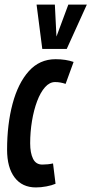

<svg xmlns="http://www.w3.org/2000/svg" viewBox="-20 -810 400 840"><path d="M137 10Q77 10 44 -33.5Q11 -77 11 -155Q11 -266 35 -356Q59 -446 106 -498.5Q153 -551 223 -551Q268 -551 302 -539L267 -443Q244 -451 221 -451Q197 -451 177 -428.5Q157 -406 142.5 -367.5Q128 -329 120 -281Q112 -233 112 -183Q112 -141 124.5 -115.5Q137 -90 165 -90Q190 -90 212 -95L223 -6Q207 1 183 5.5Q159 10 137 10ZM360 -790 272 -596H165L140 -790H220L227 -650L279 -790Z"/></svg>

Font: Georama ExtraCondensed SemiBold
Style: Italic
Weight: 600
Width: 2
Italic angle: -9°
Designer: Jean-Baptiste Levee
Foundry: Production Type
Version: Version 1.000